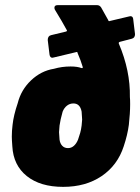

<svg xmlns="http://www.w3.org/2000/svg" viewBox="-20 -720 546 748"><path d="M487 -314Q487 -279 482 -234Q477 -195 462 -150Q438 -76 376 -34Q314 8 226 8Q137 8 84.5 -34Q32 -76 28 -150Q26 -176 26 -188Q26 -210 29 -234Q33 -271 49 -318Q62 -370 101 -407Q140 -444 190 -452Q221 -461 255 -461Q281 -461 297 -455Q304 -453 302 -460Q295 -484 282 -514Q282 -519 277 -517L189 -496L184 -495Q175 -495 173 -507L166 -564Q166 -580 179 -583L237 -597Q243 -599 240 -603Q224 -633 194 -682Q192 -685 192 -690Q192 -700 205 -700H358Q368 -700 374 -691Q375 -689 402 -641Q402 -639 403.5 -638Q405 -637 407 -638L483 -656L488 -657Q498 -657 499 -645L506 -587Q506 -572 493 -569L447 -557Q441 -555 443 -550Q488 -444 486 -342Q487 -333 487 -314ZM298 -231Q300 -249 300 -254Q300 -261 298 -285Q292 -317 266 -317Q252 -317 241 -308.5Q230 -300 224 -285Q215 -253 212 -231Q210 -209 210 -205Q210 -200 212 -176Q214 -161 222.5 -152Q231 -143 245 -143Q258 -143 268 -152Q278 -161 284 -176Q289 -190 292.5 -202.5Q296 -215 298 -231Z"/></svg>

Font: Barlow Semi Condensed Black
Style: Italic
Weight: 900
Width: 4
Italic angle: -7°
Designer: Jeremy Tribby
Foundry: Tribby Type
Version: Version 1.408